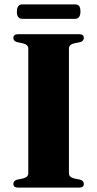

<svg xmlns="http://www.w3.org/2000/svg" viewBox="-20 -856 444 876"><path d="M294.5 -65.5Q294.5 -48 318 -42L346.5 -36Q362.5 -31 362.5 -17Q362.5 0 340.5 0H63Q41 0 41 -17Q41 -31 57 -36L85.5 -42Q109 -48 109 -65.5V-634.5Q109 -652 85.5 -658L57 -664Q41 -669 41 -683Q41 -700 63 -700H340.5Q362.5 -700 362.5 -683Q362.5 -669 346.5 -664L318 -658Q294.5 -652 294.5 -634.5ZM57 -802.5Q57 -836 82.5 -836H321.5Q335 -836 341 -828.8Q347 -821.5 347 -803Q347 -770 321.5 -770H82.5Q57 -770 57 -802.5Z"/></svg>

Font: Fraunces 72pt
Style: Bold
Weight: 700
Version: Version 1.000;[b76b70a41]